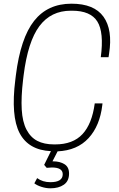

<svg xmlns="http://www.w3.org/2000/svg" viewBox="-20 -810 647 1040"><path d="M166 183.1 181.2 154.8Q210.9 176.8 252.9 176.8Q319.8 176.8 319.8 133.8Q319.8 97.2 261.2 97.2L232.9 99.1L219.2 83L255.9 8.8Q134.3 2.9 86.2 -89.1Q38.1 -181.2 63 -377.9L65.9 -401.9Q91.3 -604 164.8 -697Q238.3 -790 367.2 -790Q489.7 -790 540.5 -719.5Q591.3 -648.9 570.8 -519L567.9 -500H525.9Q543.9 -634.8 507.3 -693.4Q470.7 -752 370.1 -752H363.8Q255.9 -752 193.4 -668.5Q130.9 -585 107.9 -401.9L105 -377.9Q93.8 -283.2 97.7 -216.6Q101.6 -149.9 123.5 -107.9Q145.5 -65.9 182.1 -46.9Q218.8 -27.8 272.9 -27.8H278.8Q375 -27.8 426.8 -83.5Q478.5 -139.2 493.2 -250H535.2L534.2 -241.2Q521 -128.4 459.7 -61.8Q398.4 4.9 292 9.8L264.2 64H269Q304.2 64 329.1 79.3Q354 94.7 354 129.9Q354 170.9 325.9 190.4Q297.9 210 252.9 210Q229 210 204.6 202.1Q180.2 194.3 166 183.1Z"/></svg>

Font: Cooper Hewitt
Style: Light Italic
Weight: 704
Designer: Village Type and Design LLC
Foundry: Cooper Hewitt Smithsonian Design Museum
Version: 1.000